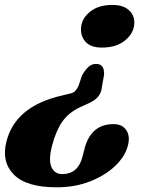

<svg xmlns="http://www.w3.org/2000/svg" viewBox="-33 -590 627 799"><path d="M391 -228Q389 -205 376 -188.5Q363 -172 333.5 -159L299.5 -143.5Q253 -121.5 226.8 -84.5Q200.5 -47.5 184 15Q168 75.5 181 105Q194 134.5 226 134.5Q290.5 134.5 309.5 65L320.5 22.5Q348.5 -73.5 439 -73.5Q476 -73.5 493 -47.8Q510 -22 498.5 18.5Q486.5 62.5 445.2 101.5Q404 140.5 341.5 165Q279 189.5 202.5 189.5Q76.5 189.5 24.2 136.2Q-28 83 -6 -2Q31.5 -148.5 225 -192.5L253.5 -199.5Q273 -203 280.8 -212Q288.5 -221 294.5 -234.5L308.5 -277Q324 -302.5 336.8 -313.2Q349.5 -324 367.5 -324Q402.5 -324 400 -278.5ZM434.5 -569.5Q479.5 -569.5 503.2 -548Q527 -526.5 526 -494Q525 -453.5 488.8 -422.8Q452.5 -392 391 -392Q346 -392 324.5 -414.5Q303 -437 304 -470.5Q305 -510.5 340.2 -540Q375.5 -569.5 434.5 -569.5Z"/></svg>

Font: Fraunces 9pt
Style: Bold Italic
Weight: 700
Italic angle: -16°
Version: Version 1.000;[b76b70a41]